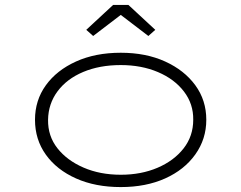

<svg xmlns="http://www.w3.org/2000/svg" viewBox="-20 -749 979 779"><path d="M470 10Q367 10 288.5 -25Q210 -60 166 -121.5Q122 -183 122 -263Q122 -342 166 -403Q210 -464 288.5 -499.5Q367 -535 470 -535Q572 -535 650 -499.5Q728 -464 772.5 -403Q817 -342 817 -263Q817 -185 772.5 -122.5Q728 -60 650 -25Q572 10 470 10ZM470 -40Q553 -40 619.5 -68.5Q686 -97 725 -147Q764 -197 764 -263Q765 -327 726.5 -377.5Q688 -428 621 -456.5Q554 -485 470 -485Q384 -485 317.5 -457Q251 -429 213.5 -378.5Q176 -328 175 -263Q174 -197 213 -147.5Q252 -98 319 -69Q386 -40 470 -40ZM358 -603 330 -628 439 -729H501L610 -628L582 -603L455 -700H485Z"/></svg>

Font: Lexend Zetta ExtraLight
Style: Regular
Weight: 250
Version: Version 1.007